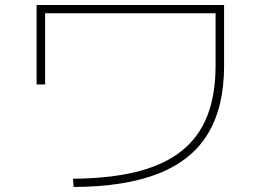

<svg xmlns="http://www.w3.org/2000/svg" viewBox="-20 -728 1040 766"><path d="M271 -15Q419 -16 526.5 -43Q634 -70 703.5 -125Q773 -180 806.5 -264.5Q840 -349 840 -465V-675H160V-391H126V-708H874V-465Q874 -301 809.5 -194.5Q745 -88 612 -35.5Q479 17 274 18Z"/></svg>

Font: M PLUS 2 Thin ExtraLight
Style: Regular
Weight: 250
Version: Version 1.001